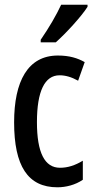

<svg xmlns="http://www.w3.org/2000/svg" viewBox="-20 -786 402 816"><path d="M352 -757V-766H240C219 -721 190 -671 153 -617V-606H217C260 -644 326 -716 352 -757ZM224 10C260 10 300 0 332 -22V-103C299 -83 268 -73 235 -73C170 -73 137 -137 137 -267C137 -398 170 -466 233 -466C258 -466 283 -459 312 -443L340 -522C310 -539 275 -550 226 -550C98 -550 40 -440 40 -266C40 -81 98 10 224 10Z"/></svg>

Font: Noto Sans Gujarati ExtraCondensed Medium
Style: Regular
Weight: 500
Width: 2
Designer: Jelle Bosma - Monotype Design Team, Universal Thirst
Foundry: Monotype Imaging Inc.
Version: Version 2.106